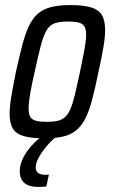

<svg xmlns="http://www.w3.org/2000/svg" viewBox="-20 -538 452 758"><path d="M155 8Q105 8 74.5 -0.5Q44 -9 31 -30Q18 -51 18 -89Q18 -118 25 -159Q32 -200 43 -255Q57 -318 69 -363.5Q81 -409 96 -439Q111 -469 132 -486Q153 -503 183.5 -510.5Q214 -518 258 -518Q309 -518 339 -509Q369 -500 382 -479Q395 -458 395 -419Q395 -391 388 -350Q381 -309 369 -255Q356 -191 344 -145.5Q332 -100 317 -70.5Q302 -41 281 -23.5Q260 -6 229.5 1Q199 8 155 8ZM164 -57Q191 -57 208 -61Q225 -65 237.5 -76.5Q250 -88 259 -110Q268 -132 276.5 -167.5Q285 -203 296 -255Q307 -308 313.5 -343Q320 -378 320 -400Q320 -423 313 -434Q306 -445 290.5 -449Q275 -453 249 -453Q217 -453 197 -446.5Q177 -440 164.5 -419.5Q152 -399 141.5 -359.5Q131 -320 117 -255Q105 -203 99 -167.5Q93 -132 93 -110Q93 -87 100 -76Q107 -65 123 -61Q139 -57 164 -57ZM133 200Q104 200 88 192Q72 184 65 170Q58 156 58 139Q58 101 85.5 61.5Q113 22 158 -10L205 0Q188 12 168.5 34Q149 56 135 80Q121 104 121 124Q121 136 129.5 144Q138 152 160 152Q162 152 164 152Q166 152 173 151L163 198Q156 199 147 199.5Q138 200 133 200Z"/></svg>

Font: Saira Condensed
Style: Italic
Weight: 400
Width: 3
Italic angle: -12°
Designer: Hector Gatti with collaboration of the Omnibus-Type team
Foundry: Omnibus-Type
Version: Version 1.100